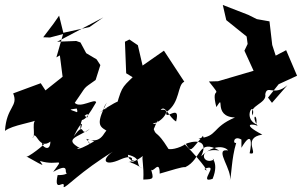

<svg xmlns="http://www.w3.org/2000/svg" viewBox="-34 -659 1216 773"><path d="M326 -550 221 -527 204 -596 181 -563 140 -509 167 -508 220 -522 193 -428 207 -436 218 -350 149 -295 130 -324 19 -283C41 -230 -8 -230 -14 -132C15 -156 105 -166 120 -179C86 -179 113 -116 97 -103C111 -144 120 -52 169 -89C167 -30 114 -93 144 -81C156 -85 71 -17 71 -30C165 23 132 3 127 -11C201 12 228 -32 180 33C269 -17 201 67 256 26C218 23 262 46 198 46C181 124 230 57 222 94C231 100 283 35 431 -55C372 -21 379 16 453 -18C502 -39 509 -14 482 -5C551 -27 483 7 481 -36C543 -21 506 5 539 19C464 -30 477 20 541 -31C536 -21 546 8 543 64C587 62 585 63 573 17C577 51 609 -25 609 40C659 26 699 12 712 14C779 -18 761 -104 849 -53C758 -67 781 10 828 -17C807 -28 852 -12 822 61C759 83 856 -6 789 21C813 45 787 0 710 -78C735 -91 812 -106 776 -30C851 -101 898 -45 879 -54C829 -58 904 28 891 68C899 48 897 -18 917 -84C902 -78 906 -116 938 -97V-64C979 -134 981 -87 971 -42C1014 -30 936 -104 1022 -117C929 -166 992 -160 1003 -152C975 -197 1004 -204 998 -158C940 -186 994 -259 984 -194C963 -234 1042 -241 1034 -280C1042 -320 1069 -269 1123 -316L1061 -245L1045 -266L1088 -320L1162 -354L1118 -457L1076 -435L1062 -478L1051 -573L1000 -582L966 -599L863 -639L877 -578L959 -512L963 -482L950 -455L987 -374L844 -332L807 -331C869 -253 812 -325 837 -228C876 -288 820 -189 912 -186C817 -146 844 -109 765 -102C790 -94 790 -96 783 -112C733 -53 736 -43 714 -80C691 -62 642 -52 642 -63C597 -135 595 -110 585 -139C613 -210 602 -146 581 -163C614 -161 664 -227 613 -216C631 -240 646 -186 675 -170C695 -246 627 -169 636 -208C693 -247 679 -318 708 -330L626 -455L540 -395L521 -477L487 -500L469 -491L474 -364L535 -327L561 -361L527 -375C459 -305 460 -322 435 -234C460 -247 473 -280 365 -205C439 -250 354 -186 396 -246C345 -148 372 -149 404 -127C387 -159 389 -70 313 -100C357 -48 285 -115 345 -90C260 -39 273 -69 289 -62C217 -101 284 -107 328 -141C284 -99 313 -179 263 -110C274 -135 309 -193 290 -136C286 -196 334 -214 317 -186C264 -221 222 -215 275 -222C287 -185 250 -235 240 -177C316 -168 288 -182 264 -165C305 -190 295 -147 353 -247C350 -265 288 -221 267 -245C320 -320 294 -296 351 -337L370 -397L355 -420L313 -445L290 -488L273 -494L196 -491L382 -589Z"/></svg>

Font: Hussar Lance
Style: ExBdObl
Weight: 700
Foundry: Cannot Into Space Fonts, PlusOne Fonts
Version: Version 2.270